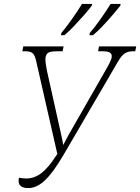

<svg xmlns="http://www.w3.org/2000/svg" viewBox="-20 -951 716 981"><path d="M125 10Q75 10 75 -27Q75 -34 77 -43Q95 -39 114 -39Q156 -39 192 -67Q228 -95 263 -150L273 -164L165 -638Q159 -667 148 -678Q137 -689 110 -689H94L99 -714H305L300 -689H270Q232 -689 222 -678Q212 -667 212 -648Q212 -637 214.5 -620.5Q217 -604 220 -589L293 -261Q296 -247 298.5 -235.5Q301 -224 303 -210Q310 -224 316.5 -235.5Q323 -247 330 -261L516 -586Q532 -613 541.5 -632.5Q551 -652 551 -664Q551 -677 540 -683Q529 -689 503 -689H481L486 -714H676L671 -689H658Q635 -689 618 -678.5Q601 -668 582 -635L306 -162Q251 -68 209 -29Q167 10 125 10ZM439 -783Q465 -813 494 -854Q523 -895 545 -931H596L595 -922Q580 -903 556 -875Q532 -847 505 -818.5Q478 -790 455 -771H437ZM294 -783Q319 -813 348 -854Q377 -895 399 -931H451L449 -922Q435 -903 410.5 -875Q386 -847 359 -818.5Q332 -790 309 -771H291Z"/></svg>

Font: Noto Serif SemiCondensed ExtraLight
Style: Italic
Weight: 200
Width: 4
Italic angle: -12°
Designer: Monotype Design Team
Foundry: Monotype Imaging Inc.
Version: Version 2.013